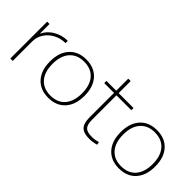

<svg xmlns="http://www.w3.org/2000/svg" viewBox="7 -1297 1915 1915"><g transform="rotate(45 964.0 -340.0)"><path d="M96 0V-520H129V-386H131Q151 -429 188 -461.5Q225 -494 274 -512Q323 -530 377 -530V-498Q308 -498 252 -468Q196 -438 163 -387.5Q130 -337 130 -275V0Z M639 10Q526 10 461 -62Q396 -134 396 -260Q396 -386 461 -458Q526 -530 639 -530Q753 -530 818 -458Q883 -386 883 -260Q883 -134 818 -62Q753 10 639 10ZM639 -21Q739 -21 793.5 -84Q848 -147 848 -260Q848 -373 793.5 -436Q739 -499 639 -499Q541 -499 486 -436Q431 -373 431 -260Q431 -147 486 -84Q541 -21 639 -21Z M1217 10Q1138 10 1104 -25Q1070 -60 1070 -142V-489H932V-520H1070V-690H1104V-520H1314V-489H1104V-146Q1104 -77 1129.5 -49.5Q1155 -22 1220 -22Q1245 -22 1267 -25.5Q1289 -29 1310 -36L1317 -5Q1291 3 1266.5 6.5Q1242 10 1217 10Z M1636 10Q1523 10 1458 -62Q1393 -134 1393 -260Q1393 -386 1458 -458Q1523 -530 1636 -530Q1750 -530 1815 -458Q1880 -386 1880 -260Q1880 -134 1815 -62Q1750 10 1636 10ZM1636 -21Q1736 -21 1790.5 -84Q1845 -147 1845 -260Q1845 -373 1790.5 -436Q1736 -499 1636 -499Q1538 -499 1483 -436Q1428 -373 1428 -260Q1428 -147 1483 -84Q1538 -21 1636 -21Z"/></g></svg>

Font: M PLUS 1 ExtraLight
Style: Regular
Weight: 250
Version: Version 1.001